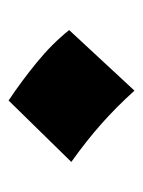

<svg xmlns="http://www.w3.org/2000/svg" viewBox="37 -522 333 447"><g transform="rotate(90 203.5 -298.5)"><path d="M214 -152Q169 -182 125.5 -217.5Q82 -253 50 -293L191 -445Q230 -402 269 -367.5Q308 -333 357 -298Z"/></g></svg>

Font: Marhey
Style: Bold
Weight: 700
Designer: Nur Syamsi & Bustanul Arifin
Foundry: Namelatype
Version: Version 1.000